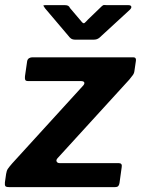

<svg xmlns="http://www.w3.org/2000/svg" viewBox="-31 -764 576 784"><path d="M6 0Q-6 0 -9 -4Q-12 -8 -11 -19L-6 -54Q-4 -67 1 -74.5Q6 -82 19 -97L309 -415Q315 -422 313 -427.5Q311 -433 298 -433H84Q74 -433 72 -438Q70 -443 71 -453L80 -515Q82 -523 88 -526.5Q94 -530 101 -530H513Q526 -530 524 -516L518 -475Q517 -465 511.5 -457.5Q506 -450 497 -439L204 -118Q197 -110 200.5 -104Q204 -98 212 -98H453Q469 -98 466 -82L457 -17Q456 -10 452.5 -5Q449 0 438 0H6ZM384 -738Q390 -744 394.5 -743.5Q399 -743 407 -743H493Q503 -743 505 -737.5Q507 -732 499 -724L375 -610Q370 -606 364.5 -604Q359 -602 350 -602H277Q265 -602 258.5 -607Q252 -612 248 -618L153 -730Q148 -737 146.5 -740Q145 -743 153 -743H234Q242 -743 247 -740.5Q252 -738 255 -731L300 -678Q309 -666 314 -670Q319 -674 329 -685Z"/></svg>

Font: Libre Franklin Thin
Style: Bold Italic
Weight: 700
Italic angle: -8°
Version: Version 3.000